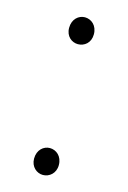

<svg xmlns="http://www.w3.org/2000/svg" viewBox="-87 -549 406 607"><g transform="rotate(15 115.5 -245.0)"><path d="M115 -415C136 -415 156 -430 156 -458C156 -487 136 -503 115 -503C95 -503 75 -487 75 -458C75 -430 95 -415 115 -415ZM115 13C136 13 156 -3 156 -30C156 -59 136 -75 115 -75C95 -75 75 -59 75 -30C75 -3 95 13 115 13Z"/></g></svg>

Font: Source Han Sans JP VF
Style: Regular
Weight: 250
Designer: Ryoko NISHIZUKA 西塚涼子 (kana, bopomofo & ideographs); Paul D. Hunt (Latin, Greek & Cyrillic); Sandoll Communications 산돌커뮤니
Foundry: Adobe
Version: Version 2.004;hotconv 1.0.118;makeotfexe 2.5.65603